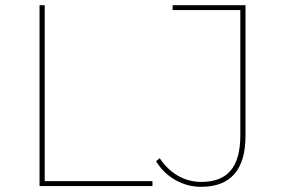

<svg xmlns="http://www.w3.org/2000/svg" viewBox="-20 -720 1097 743"><path d="M133 -700H153V-19H570V0H133ZM584 -96 598 -108Q627 -64 668.5 -40Q710 -16 759 -16Q836 -16 873 -60.5Q910 -105 910 -196V-681H648V-700H930V-194Q930 -96 887 -46.5Q844 3 758 3Q705 3 658.5 -23.5Q612 -50 584 -96Z"/></svg>

Font: iiserrat Thin
Style: Regular
Weight: 100
Designer: Akira Ohta
Foundry: Akira Ohta
Version: Version 1.200;Glyphs 3.3.1 (3343)